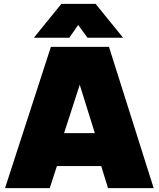

<svg xmlns="http://www.w3.org/2000/svg" viewBox="-20 -972 820 992"><path d="M543 -730 774 0H538L503 -114H274L237 0H6L243 -730ZM155 -777 297 -952H474L616 -777H432L384 -843L338 -777ZM311 -284H470L392 -534Z"/></svg>

Font: Nacelle Black
Style: Regular
Weight: 900
Designer: Sora Sagano
Foundry: Sora Sagano
Version: Version 1.000;FEAKit 1.0